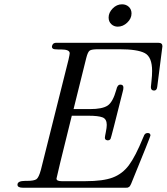

<svg xmlns="http://www.w3.org/2000/svg" viewBox="-20 -881 782 901"><path d="M62 -14.2Q62 -32.2 98.1 -32.2H106.9Q139.2 -32.2 150.9 -40Q162.1 -47.9 171.9 -84L301.8 -602.1Q306.6 -624 307.1 -630.9Q307.1 -648.9 267.1 -648.9H253.9Q232.9 -648.9 228 -652.8Q219.2 -659.7 228 -673.8Q232.9 -679.7 243.2 -680.2H723.1Q742.2 -680.2 742.2 -664.1Q742.2 -664.1 717.8 -473.1Q715.8 -456.1 703.1 -456.1Q688 -456.1 688 -472.2Q688 -476.1 690.9 -501Q693.8 -525.9 693.8 -547.9Q693.8 -613.8 659.4 -631.8Q625 -649.9 541 -649.9H440.9Q411.1 -649.9 401.6 -644Q392.1 -638.2 384.8 -608.9L325.2 -369.1H402.8Q460 -369.1 484.9 -385.5Q509.8 -401.9 525.9 -460Q530.8 -483.9 544.9 -483.9Q559.1 -483.9 559.1 -470.2Q559.1 -461.4 556.2 -452.1Q502 -235.4 499 -230Q497.1 -225.1 491.2 -223.1Q484.4 -221.2 478.3 -224.1Q472.2 -227.1 472.2 -234.9Q472.2 -239.7 476.6 -261Q481 -282.2 481 -294.9Q481 -322.8 460.9 -330.3Q440.9 -337.9 396 -337.9H316.9Q245.1 -48.8 245.1 -43Q245.1 -30.8 269 -30.8H380.9Q463.9 -30.8 509 -47.9Q554.2 -64.9 584.7 -105.5Q615.2 -146 651.9 -235.8Q652.8 -236.8 654.3 -241Q655.8 -245.1 656.5 -246.6Q657.2 -248 659.2 -250.5Q661.1 -252.9 662.6 -253.9Q664.1 -254.9 667 -255.9Q669.9 -256.8 672.9 -256.8Q686 -256.8 686 -245.1Q686 -240.2 595.2 -18.1Q592.3 -12.2 590.1 -8.5Q587.9 -4.9 584 -2.9Q580.1 -1 578.6 -0.5Q577.1 0 569.1 0Q561 0 558.1 0H87.9Q62 0 62 -14.2ZM489.7 -798.8Q489.7 -821.8 508.8 -841.3Q527.8 -860.8 552.7 -860.8Q571.8 -860.8 584.5 -848.9Q597.2 -836.9 597.2 -817.9Q597.2 -793.9 577.1 -774.9Q557.1 -755.9 532.7 -755.9Q514.6 -755.9 502.2 -767.8Q489.7 -779.8 489.7 -798.8Z"/></svg>

Font: CMU Classical Serif
Style: Italic
Weight: 500
Italic angle: -14.04°
Version: Version 0.7.0